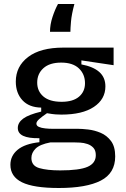

<svg xmlns="http://www.w3.org/2000/svg" viewBox="-20 -762 630 960"><path d="M274 178Q148 178 90 149.5Q32 121 32 62Q32 17 68 -13Q104 -43 177 -51V-71Q69 -69 69 -122Q69 -149 96 -169Q123 -189 186 -204V-224Q125 -225 92 -261Q59 -297 59 -354Q59 -430 120.5 -477Q182 -524 297 -524H548V-436L387 -460V-440Q446 -429 476.5 -402Q507 -375 507 -330Q507 -266 449.5 -227.5Q392 -189 287 -189Q274 -189 258.5 -190Q243 -191 215 -196Q190 -179 176 -166.5Q162 -154 162 -144Q162 -133 174.5 -127.5Q187 -122 206 -120Q225 -118 242 -118H370Q389 -118 420.5 -114.5Q452 -111 483 -98Q514 -85 535 -57Q556 -29 556 20Q556 104 484 141Q412 178 274 178ZM288 -253Q345 -253 375 -278.5Q405 -304 405 -346Q405 -391 374.5 -420Q344 -449 286 -449Q228 -449 197 -421Q166 -393 166 -349Q166 -306 197 -279.5Q228 -253 288 -253ZM281 90Q377 90 418 72Q459 54 459 14Q459 -10 447 -23Q435 -36 417 -42Q399 -48 381 -49Q363 -50 351 -50H232Q179 -40 158 -19Q137 2 137 28Q137 67 176.5 78.5Q216 90 281 90ZM352 -742Q338 -690 335 -654.5Q332 -619 332 -603H230Q230 -639 242.5 -677Q255 -715 270 -742Z"/></svg>

Font: Bricolage Grotesque 12pt Medium
Style: Regular
Weight: 500
Designer: Mathieu Triay
Foundry: Atelier Triay
Version: Version 1.001; ttfautohint (v1.8.4.7-5d5b);gftools[0.9.33.de